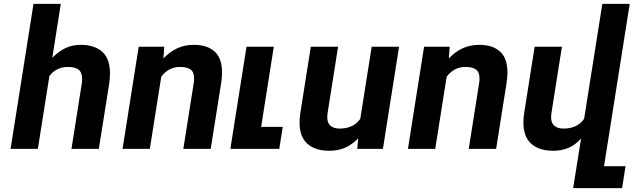

<svg xmlns="http://www.w3.org/2000/svg" viewBox="-20 -770 3297 993"><path d="M235.4 -376.5 175.8 0H34.7L153.3 -750H294.4L250.5 -471.2Q283.7 -504.9 319.3 -521.5Q355 -538.1 397 -538.1Q468.3 -538.1 508.5 -502.4Q548.8 -466.8 548.8 -389.6Q548.8 -364.7 544.4 -335.4L491.2 0H349.6L402.3 -334Q404.8 -350.1 404.8 -360.8Q404.8 -395 386.7 -409.4Q368.7 -423.8 332 -423.8Q270.5 -423.8 235.4 -376.5Z M814 -373 754.9 0H613.8L697.3 -528.3H829.6L825.2 -467.8Q859.4 -503.4 897.7 -520.8Q936 -538.1 982.9 -538.1Q1051.3 -538.1 1089.8 -503.7Q1128.4 -469.2 1128.4 -394Q1128.4 -372.1 1123.5 -338.9L1069.8 0H928.2L981.4 -336.9Q983.9 -353 983.9 -363.8Q983.9 -397 965.8 -410.4Q947.8 -423.8 911.1 -423.8Q851.6 -423.8 814 -373Z M1442.4 -113.8 1424.3 0H1171.4L1254.9 -528.3H1396L1330.6 -113.8Z M1827.6 0 1832.5 -54.2Q1800.8 -22 1764.6 -6.1Q1728.5 9.8 1682.6 9.8Q1611.3 9.8 1570.3 -26.1Q1529.3 -62 1529.3 -135.7Q1529.3 -161.1 1533.2 -184.6L1587.4 -528.3H1728.5L1674.3 -185.5Q1672.4 -169.9 1672.4 -164.6Q1672.4 -133.8 1689.5 -119.4Q1706.5 -105 1736.3 -105Q1808.1 -105 1843.3 -155.3L1902.3 -528.3H2043.9L1960.4 0Z M2290 -373 2231 0H2089.8L2173.3 -528.3H2305.7L2301.3 -467.8Q2335.4 -503.4 2373.8 -520.8Q2412.1 -538.1 2459 -538.1Q2527.3 -538.1 2565.9 -503.7Q2604.5 -469.2 2604.5 -394Q2604.5 -372.1 2599.6 -338.9L2545.9 0H2404.3L2457.5 -336.9Q2460 -353 2460 -363.8Q2460 -397 2441.9 -410.4Q2423.8 -423.8 2387.2 -423.8Q2327.6 -423.8 2290 -373Z M3104 89.4H3215.3L3197.3 203.1H2944.3L2962.4 89.4L2985.4 -54.2Q2957.5 -22 2921.9 -6.1Q2886.2 9.8 2840.3 9.8Q2769 9.8 2728 -26.1Q2687 -62 2687 -135.7Q2687 -161.1 2690.9 -184.6L2745.1 -528.3H2886.2L2832 -185.5Q2830.1 -169.9 2830.1 -164.6Q2830.1 -133.8 2847.2 -119.4Q2864.3 -105 2894 -105Q2965.8 -105 3001 -155.3L3095.2 -750H3236.8Z"/></svg>

Font: Mardoto
Style: Bold Italic
Weight: 700
Italic angle: -12°
Designer: Christian Robertson, Vahan Hovhannisyan
Foundry: Google
Version: Version 1.000